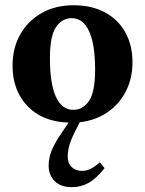

<svg xmlns="http://www.w3.org/2000/svg" viewBox="-20 -466 566 750"><path d="M280 34.5Q257 78 250.8 102Q244.5 126 244.5 145Q244.5 171.5 260 186.5Q275.5 201.5 301.5 201.5Q317.5 201.5 333.5 193.8Q349.5 186 370 168L388.5 191Q356 231.5 326.5 248.2Q297 265 261 265Q216.5 265 193.2 241Q170 217 170 180.5Q170 162.5 174.5 143.8Q179 125 192 100Q205 75 230.5 38.5L248 13Q145.5 9.5 87.2 -51.8Q29 -113 29 -209.5Q29 -278.5 59.2 -331.8Q89.5 -385 143 -415.2Q196.5 -445.5 267 -445.5Q338.5 -445.5 390.2 -417.5Q442 -389.5 469.8 -339.2Q497.5 -289 497.5 -223Q497.5 -159.5 471.5 -109Q445.5 -58.5 399.2 -27Q353 4.5 291.5 11.5ZM266.5 -37Q304 -37 327.8 -72Q351.5 -107 351.5 -194Q351.5 -293 328 -344Q304.5 -395 260 -395Q222.5 -395 198.8 -360.2Q175 -325.5 175 -238.5Q175 -139.5 198.2 -88.2Q221.5 -37 266.5 -37Z"/></svg>

Font: Newsreader Text
Style: Bold
Weight: 700
Designer: Hugues Gentile
Foundry: Production Type
Version: Version 1.001